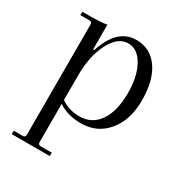

<svg xmlns="http://www.w3.org/2000/svg" viewBox="-157 -554 820 875"><g transform="rotate(30 252.5 -116.0)"><path d="M309 -444Q383 -444 425.5 -383.5Q468 -323 468 -217Q468 -114 415.5 -51Q363 12 278 12Q210 12 159 -21V180Q159 194 173 194H231V212H31V194H78Q92 194 92 180V-400Q92 -414 78 -414H30L31 -432H70Q127 -432 159 -438V-308H165Q209 -444 309 -444ZM256 -12Q322 -12 359 -65.5Q396 -119 396 -215Q396 -302 365 -357Q334 -412 285 -412Q230 -412 194 -340.5Q158 -269 159 -164V-42Q201 -12 256 -12Z"/></g></svg>

Font: Arapey Thin
Style: Regular
Weight: 100
Designer: Eduardo Rodriguez Tunni
Foundry: Eduardo Rodriguez Tunni
Version: Version 4.000;hotconv 1.0.109;makeotfexe 2.5.65596